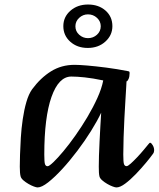

<svg xmlns="http://www.w3.org/2000/svg" viewBox="-20 -808 695 841"><path d="M144.5 13Q139.5 13 128.3 8.9Q117.1 4.8 104.7 -2.4Q92.2 -9.6 82.4 -18.1Q72.7 -26.5 70.4 -35.1Q66.7 -47.8 66.7 -78.1Q66.7 -96.8 67.7 -130.4Q68.7 -163.9 71.2 -204.7Q73.7 -245.5 79.7 -286.4Q85.7 -327.3 95.7 -361.7Q105.7 -396 120.7 -417Q157.4 -466.7 203 -495.3Q248.7 -524 306.7 -524Q325.9 -524 362.2 -521Q398.4 -517.9 445.4 -511.9Q492.4 -505.9 542.5 -496Q544.4 -495.7 546.1 -494.4Q547.7 -493.1 547.7 -487.5Q547.7 -472.4 543.1 -462Q538.5 -451.7 534.2 -451.7Q534.2 -448.7 532.8 -426.2Q531.5 -403.7 529.3 -368Q527.1 -332.4 524.9 -290.6Q522.7 -248.8 521.4 -206.9Q520 -165.1 520 -131.3Q520 -97.5 523.2 -88.9Q526.4 -80.2 534.5 -80.2Q540.2 -80.2 553 -91.8Q565.8 -103.4 581.2 -119.6Q596.6 -135.9 609.7 -151.7Q622.8 -167.6 629.3 -175.4Q632.8 -179.3 634.2 -181Q635.5 -182.7 637.8 -182.7Q642.4 -182.7 648.8 -172.1Q655.2 -161.5 655.2 -150Q655.2 -145.7 654 -141.7Q652.7 -137.6 649.8 -133.8Q639.3 -119 619.1 -94.7Q598.9 -70.4 575 -45.5Q551 -20.5 528.5 -3.8Q506.1 13 489.8 13Q484.8 13 473.6 8.9Q462.4 4.8 449.9 -2.4Q437.5 -9.6 427.7 -18.1Q418 -26.5 415.7 -35.1Q414 -42 413.3 -52.5Q412.7 -63 412.7 -78.1Q412.7 -97 413.5 -126Q414.4 -155 416.1 -188.3Q417.7 -221.6 419.6 -254.6Q421.5 -287.6 423.2 -314.5Q406.5 -278.9 379.1 -234.9Q351.8 -190.9 318.8 -147.4Q285.9 -103.8 252.5 -67.5Q219.1 -31.3 190.8 -9.1Q162.5 13 144.5 13ZM188.5 -79.9Q195.3 -79.9 213.7 -97.5Q232.2 -115.1 257.4 -145.2Q282.6 -175.2 309.9 -213.9Q337.2 -252.5 362.4 -294.7Q387.5 -336.9 406.4 -378.5Q425.3 -420.1 432.2 -455.7Q385.3 -465.5 350.9 -469.1Q316.6 -472.7 292.5 -472.7Q237 -472.7 205.5 -383.3Q174 -294 174 -130.7Q174 -97.2 177.2 -88.6Q180.4 -79.9 188.5 -79.9ZM364.3 -598Q318.3 -598 287.9 -625.2Q257.4 -652.4 257.4 -693.4Q257.4 -733.9 288.5 -761.1Q319.5 -788.2 365.5 -788.2Q412.1 -788.2 442.2 -761.7Q472.3 -735.1 472.3 -693.4Q472.3 -653.7 441.6 -625.9Q410.9 -598 364.3 -598ZM365.3 -640.9Q388.3 -640.9 404.8 -656Q421.3 -671.1 421.3 -693.1Q421.3 -714.5 404.8 -729.8Q388.3 -745.1 365.3 -745.1Q343.3 -745.1 326.8 -729.8Q310.3 -714.5 310.3 -692.8Q310.3 -670.8 326.8 -655.9Q343.3 -640.9 365.3 -640.9Z"/></svg>

Font: Briem Hand Thin
Style: Regular
Weight: 100
Designer: Gunnlaugur SE Briem, Eben Sorkin
Foundry: Sorkin Type Co.
Version: Version 1.003